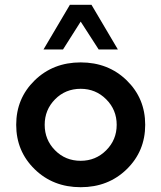

<svg xmlns="http://www.w3.org/2000/svg" viewBox="-20 -770 672 800"><path d="M242.5 -563.8H161.2L271.2 -750H361.2L471.2 -563.8H391.2L316.2 -680ZM508.1 -65Q431.2 10 316.2 10Q201.2 10 124.4 -65Q47.5 -140 47.5 -250Q47.5 -360 124.4 -435Q201.2 -510 316.2 -510Q431.2 -510 508.1 -435Q585 -360 585 -250Q585 -140 508.1 -65ZM316.2 -100Q378.8 -100 422.5 -143.8Q466.2 -187.5 466.2 -250Q466.2 -312.5 422.5 -356.2Q378.8 -400 316.2 -400Q252.5 -400 209.4 -356.2Q166.2 -312.5 166.2 -250Q166.2 -187.5 209.4 -143.8Q252.5 -100 316.2 -100Z"/></svg>

Font: Now Alt Medium
Style: Regular
Weight: 500
Designer: Alfredo Marco Pradil
Foundry: Alfredo Marco Pradil
Version: Version 1.002;PS 001.002;hotconv 1.0.88;makeotf.lib2.5.64775